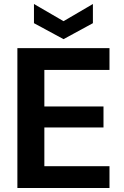

<svg xmlns="http://www.w3.org/2000/svg" viewBox="-20 -941 620 961"><path d="M67 0V-700H528V-591H202V-408H498V-303H202V-109H528V0ZM298 -745 150 -825V-921L298 -835L445 -921V-825Z"/></svg>

Font: DM Sans 24pt
Style: Bold
Weight: 700
Designer: Colophon Foundry, Jonny Pinhorn
Foundry: Colophon Foundry
Version: Version 4.004;gftools[0.9.30]